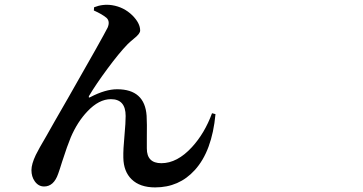

<svg xmlns="http://www.w3.org/2000/svg" viewBox="-20 -772 1540 814"><path d="M637.7 22.5Q573.2 22.5 538.1 -11.7Q503.9 -44.9 502.9 -103.5Q502 -137.7 507.8 -198.2Q512.7 -252 512.7 -280.3Q512.7 -351.6 450.2 -351.6Q399.4 -351.6 350.6 -299.8Q308.6 -255.9 280.3 -190.4Q265.6 -155.3 243.2 -85.9Q232.4 -50.8 226.6 -35.2Q208 18.6 167 18.6Q142.6 18.6 127 -3.9Q113.3 -23.4 113.3 -50.8Q113.3 -76.2 131.8 -115.2Q143.6 -139.6 177.7 -197.3Q200.2 -236.3 211.9 -257.8Q226.6 -284.2 268.6 -356.4Q416 -614.3 436.5 -655.3Q447.3 -681.6 431.6 -696.3Q413.1 -711.9 377.9 -727.5L378.9 -741.2Q416 -755.9 455.1 -750Q504.9 -742.2 541 -707Q574.2 -673.8 574.2 -642.6Q574.2 -628.9 547.9 -608.4Q530.3 -593.8 520.5 -584Q485.4 -547.9 435.5 -480.5Q385.7 -413.1 357.4 -365.2Q355.5 -360.4 356.9 -358.9Q358.4 -357.4 363.3 -360.4Q426.8 -393.6 476.6 -393.6Q593.8 -393.6 601.6 -281.2Q603.5 -250 602.5 -186.5Q602.5 -158.2 602.5 -142.6Q602.5 -80.1 664.1 -80.1Q731.4 -80.1 793.9 -148.4Q847.7 -207 878.9 -292L893.6 -288.1Q878.9 -130.9 805.7 -50.8Q739.3 22.5 637.7 22.5Z"/></svg>

Font: Bpmf GenRyu Min B
Style: B
Weight: 700
Foundry: But Ko
Version: Version 1.320